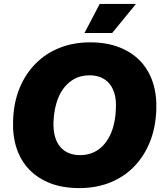

<svg xmlns="http://www.w3.org/2000/svg" viewBox="-20 -955 830 984"><path d="M387 9Q302 9 237.5 -16Q173 -41 129.5 -86.5Q86 -132 65 -195.5Q44 -259 47 -337Q50 -429 80 -502.5Q110 -576 162.5 -629Q215 -682 286 -710Q357 -738 442 -738Q526 -738 590.5 -713Q655 -688 698.5 -642.5Q742 -597 763 -533.5Q784 -470 781 -392Q778 -301 748 -227Q718 -153 666 -100Q614 -47 543 -19Q472 9 387 9ZM390 -160Q446 -160 486.5 -190Q527 -220 549.5 -274Q572 -328 574 -400Q576 -443 567 -474.5Q558 -506 540 -527Q522 -548 496.5 -558.5Q471 -569 439 -569Q384 -569 343 -539Q302 -509 279.5 -455.5Q257 -402 254 -329Q253 -286 262 -254.5Q271 -223 289 -202Q307 -181 332.5 -170.5Q358 -160 390 -160ZM413 -786 491 -935H677L555 -786Z"/></svg>

Font: Mona Sans ExtraLight Black
Style: Italic
Weight: 900
Italic angle: -11.6951°
Version: Version 2.000